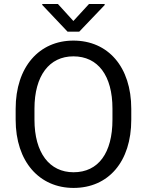

<svg xmlns="http://www.w3.org/2000/svg" viewBox="-20 -922 728 952"><path d="M630.9 -382.3C630.9 -590.8 515.6 -720.7 343.8 -720.7C174.8 -720.7 57.6 -590.8 57.6 -382.3V-328.6C57.6 -119.6 175.8 9.8 344.7 9.8C517.1 9.8 630.9 -119.6 630.9 -328.6ZM537.6 -328.6C537.6 -163.6 467.8 -67.9 344.7 -67.9C225.6 -67.9 150.9 -163.6 150.9 -328.6V-383.3C150.9 -546.9 224.6 -642.6 343.8 -642.6C465.8 -642.6 537.6 -547.4 537.6 -383.3ZM267.1 -902.3H189.5V-897.5L314.9 -765.1H373L499 -897V-902.3H421.4L343.8 -817.9Z"/></svg>

Font: Bert Sans
Style: Regular
Weight: 400
Designer: Christian Robertson (Google), Cristiano Sobral
Foundry: Google, Cristiano Sobral
Version: Version 3.101